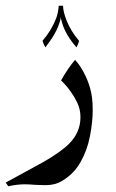

<svg xmlns="http://www.w3.org/2000/svg" viewBox="-80 -419 405 673"><path d="M212 -168Q227 -141 236 -109.5Q245 -78 245 -34Q245 8 235.5 57.5Q226 107 203 148Q182 185 150 207Q132 220 115.5 225Q99 230 78 230L46 229Q20 227 7 227Q-20 227 -51 234L-60 221L70 150Q133 114 162 85Q202 45 202 -8Q202 -29 196 -46Q190 -63 179 -81Q158 -115 134 -137Q158 -180 183 -209Q197 -195 212 -168ZM117 -355Q124 -375 126 -399H141Q141 -379 153 -348Q168 -310 197 -276Q195 -265 188 -253Q161 -284 148 -312Q142 -324 138 -338Q135 -347 134 -352.5Q133 -358 133 -359Q133 -358 132 -352Q131 -346 128 -338Q124 -324 117 -311Q104 -285 79 -253Q73 -263 69 -276Q99 -310 117 -355Z"/></svg>

Font: Mirza
Style: Regular
Weight: 400
Designer: Arabic design by Kourosh Beigpour, Latin design by Eduardo Tunni, engineering by Lasse Fister
Version: Version 1.000